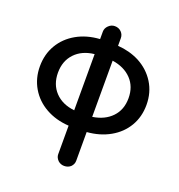

<svg xmlns="http://www.w3.org/2000/svg" viewBox="-149 -732 1016 1092"><g transform="rotate(20 359.5 -186.0)"><path d="M323 223Q306 206 306 186V13Q227 8 166 -26.5Q105 -61 71 -119Q37 -177 37 -249Q37 -322 71 -379.5Q105 -437 166 -471.5Q227 -506 306 -511V-556Q306 -577 322.5 -593Q339 -609 360 -609Q384 -609 399.5 -593.5Q415 -578 415 -556V-510Q486 -505 545 -475Q609 -441 645.5 -382.5Q682 -324 682 -249Q682 -177 648.5 -120Q615 -63 554 -28.5Q493 6 415 12V186Q415 207 399 223Q383 237 360 237Q339 237 323 223ZM306 -80V-420Q232 -412 189 -366.5Q146 -321 146 -250Q146 -179 189 -133.5Q232 -88 306 -80ZM573 -250Q573 -320 530.5 -364.5Q488 -409 415 -420V-80Q488 -91 530.5 -135.5Q573 -180 573 -250Z"/></g></svg>

Font: 寒蝉全圆体 Bold
Style: Regular
Weight: 700
Designer: Warren2060
      Designed by Motoya company      

      [Varela Round]
      Joe Prince(Latin component); Avraham Cornf
Foundry: ChillType
Version: Version 3.200